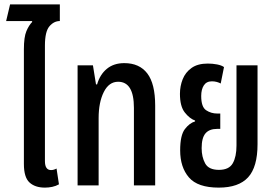

<svg xmlns="http://www.w3.org/2000/svg" viewBox="-20 -846 1258 876"><path d="M185 10Q140 10 114.5 -13.5Q89 -37 89 -98V-621Q89 -677 100.5 -704Q112 -731 127 -746L126 -750H8L26 -826H253V-750Q226 -750 205.5 -726Q185 -702 185 -638V-111Q185 -70 213 -70Q225 -70 238 -77L249 -5Q235 3 218.5 6.5Q202 10 185 10Z M334 0V-548H404L418 -461H423Q436 -506 467.5 -532Q499 -558 547 -558Q616 -558 652 -511Q688 -464 688 -364V0H591V-354Q591 -473 519 -473Q477 -473 453.5 -426Q430 -379 430 -307V0Z M978 10Q882 10 842 -36.5Q802 -83 802 -160Q802 -229 823.5 -257Q845 -285 870 -292V-296Q845 -305 823 -333Q801 -361 801 -418Q801 -453 813.5 -484.5Q826 -516 854 -536Q882 -556 928 -556Q950 -556 970.5 -552Q991 -548 1002 -540L987 -465Q980 -469 969.5 -472Q959 -475 947 -475Q922 -475 910 -456.5Q898 -438 898 -408Q898 -358 920.5 -343Q943 -328 971 -328H985V-258H971Q935 -258 917.5 -237.5Q900 -217 900 -170Q900 -130 916 -100.5Q932 -71 979 -71Q1025 -71 1042 -101Q1059 -131 1059 -182V-548H1155V-188Q1155 -84 1112 -37Q1069 10 978 10Z"/></svg>

Font: Noto Sans Thai ExtCond Med
Style: Regular
Weight: 500
Width: 2
Designer: Monotype Design Team
Foundry: Monotype Imaging Inc.
Version: Version 2.002; ttfautohint (v1.8.4.7-5d5b)